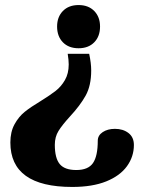

<svg xmlns="http://www.w3.org/2000/svg" viewBox="-20 -500 571 760"><path d="M206 -395Q206 -433 229 -456.5Q252 -480 291 -480Q330 -480 353 -456.5Q376 -433 376 -395Q376 -356 353 -332.5Q330 -309 291 -309Q252 -309 229 -332.5Q206 -356 206 -395ZM21 64Q21 22 37.5 -8Q54 -38 77.5 -57Q101 -76 141 -100Q178 -123 200 -140Q222 -157 237 -183Q252 -209 252 -245Q252 -262 248 -287H333Q341 -250 341 -221Q341 -161 319 -121.5Q297 -82 257 -39Q226 -5 211.5 18.5Q197 42 197 73Q197 126 216.5 149.5Q236 173 282 173Q329 173 348 145.5Q367 118 367 57Q367 36 386.5 23Q406 10 435 10Q467 10 488.5 26.5Q510 43 510 74Q510 120 482.5 158Q455 196 400.5 218Q346 240 266 240Q21 240 21 64Z"/></svg>

Font: Taviraj ExtraBold
Style: Regular
Weight: 800
Designer: Katatrad Team
Foundry: CadsonDemak
Version: Version 1.001